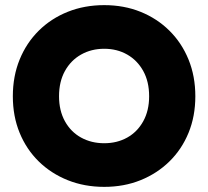

<svg xmlns="http://www.w3.org/2000/svg" viewBox="-20 -718 811 748"><path d="M386 10Q463 10 527.5 -16Q592 -42 640 -89Q688 -136 714.5 -200.5Q741 -265 741 -343Q741 -421 714.5 -486Q688 -551 640 -598.5Q592 -646 527.5 -672Q463 -698 386 -698Q309 -698 244 -672Q179 -646 131 -598.5Q83 -551 56.5 -486Q30 -421 30 -343Q30 -265 56.5 -200.5Q83 -136 131 -89Q179 -42 244 -16Q309 10 386 10ZM386 -160Q336 -160 296 -182Q256 -204 233 -245.5Q210 -287 210 -343Q210 -400 233 -441.5Q256 -483 296 -505.5Q336 -528 386 -528Q436 -528 475.5 -505.5Q515 -483 538 -441.5Q561 -400 561 -343Q561 -287 538 -245.5Q515 -204 475.5 -182Q436 -160 386 -160Z"/></svg>

Font: Roundo Variable
Style: Regular
Weight: 200
Designer: Shiva Nallaperumal
Foundry: Indian Type Foundry
Version: Version 2.000